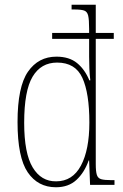

<svg xmlns="http://www.w3.org/2000/svg" viewBox="-20 -780 518 810"><path d="M216 10Q140 10 97 -53Q54 -116 54 -265Q54 -414 98 -477.5Q142 -541 218 -541Q272 -541 305 -514Q338 -487 357 -441H361Q358 -466 357 -491.5Q356 -517 356 -541V-616H200V-641H356V-658Q356 -697 352 -714Q348 -731 335 -735.5Q322 -740 294 -740H282V-760H384V-641H460V-616H384V-88Q384 -57 388.5 -42.5Q393 -28 407 -24Q421 -20 450 -20H463V0H360L356 -103H354Q336 -52 302.5 -21Q269 10 216 10ZM217 -15Q286 -15 321.5 -81.5Q357 -148 357 -263Q357 -387 327.5 -451.5Q298 -516 221 -516Q153 -516 117.5 -456.5Q82 -397 82 -262Q82 -133 118 -73.5Q154 -14 217 -15Z"/></svg>

Font: Noto Serif Tamil Condensed Thin
Style: Regular
Weight: 100
Width: 3
Designer: Indian Type Foundry, Tom Grace, and the Monotype Design Team
Foundry: Monotype Imaging Inc.
Version: Version 2.004; ttfautohint (v1.8.4.7-5d5b)